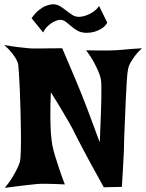

<svg xmlns="http://www.w3.org/2000/svg" viewBox="-25 -909 703 924"><path d="M-4.9 -692.4Q39.1 -684.6 67.4 -681.6Q95.7 -678.7 113.3 -676.8Q133.8 -674.8 145.5 -675.8H174.8Q190.4 -675.8 214.4 -676.3Q238.3 -676.8 274.4 -676.8Q294.9 -628.9 312 -588.9Q329.1 -548.8 340.8 -520.5Q354.5 -486.3 366.2 -459Q379.9 -424.8 395.5 -383.8Q411.1 -342.8 424.3 -306.6Q437.5 -270.5 446.3 -247.1Q455.1 -223.6 455.1 -225.6Q455.1 -226.6 456.1 -245.6Q457 -264.6 458 -293.5Q459 -322.3 460.4 -356.9Q461.9 -391.6 462.4 -424.3Q462.9 -457 462.9 -484.4Q462.9 -511.7 460.9 -525.4Q458 -542 449.2 -563.5Q441.4 -582 427.7 -607.9Q414.1 -633.8 389.6 -667Q429.7 -666 455.1 -666Q480.5 -666 496.1 -666Q513.7 -666 523.4 -667Q536.1 -667 554.7 -668.9Q571.3 -670.9 596.2 -672.4Q621.1 -673.8 658.2 -676.8Q636.7 -657.2 624 -639.6Q611.3 -622.1 603.5 -608.4Q594.7 -592.8 591.8 -579.1Q587.9 -561.5 585.4 -522Q583 -482.4 580.6 -433.6Q578.1 -384.8 576.2 -332Q574.2 -279.3 572.3 -235.4Q572.3 -202.1 570.3 -164.1Q568.4 -131.8 566.4 -91.3Q564.5 -50.8 561.5 -9.8L474.6 -7.8Q436.5 -75.2 410.6 -123.5Q384.8 -171.9 368.2 -203.1Q349.6 -239.3 336.9 -263.7Q326.2 -287.1 308.6 -317.4Q293.9 -342.8 272 -379.9Q250 -417 219.7 -464.8Q216.8 -397.5 217.3 -350.1Q217.8 -302.7 219.7 -271.5Q222.7 -235.4 226.6 -210.9Q231.4 -187.5 240.2 -158.2Q248 -132.8 259.3 -98.6Q270.5 -64.5 287.1 -21.5Q229.5 -24.4 201.2 -24.4H171.9Q158.2 -24.4 134.8 -21.5Q115.2 -19.5 81.5 -15.6Q47.9 -11.7 -2 -4.9Q21.5 -33.2 35.6 -57.1Q49.8 -81.1 57.6 -97.7Q67.4 -117.2 71.3 -131.8Q74.2 -147.5 75.2 -186Q76.2 -224.6 75.7 -273.9Q75.2 -323.2 73.7 -377.9Q72.3 -432.6 70.3 -479.5Q68.4 -526.4 65.9 -559.6Q63.5 -592.8 62.5 -600.6Q59.6 -613.3 50.8 -627.9Q43 -640.6 30.3 -656.7Q17.6 -672.9 -4.9 -692.4ZM127 -821.3Q144.5 -846.7 162.6 -860.8Q180.7 -875 196.3 -880.9Q213.9 -887.7 230.5 -888.7Q251 -887.7 266.1 -877.9Q281.2 -868.2 295.4 -856.9Q309.6 -845.7 324.2 -836.4Q338.9 -827.1 359.4 -828.1Q374 -829.1 390.6 -835Q404.3 -839.8 420.9 -850.1Q437.5 -860.4 452.1 -879.9L491.2 -799.8Q479.5 -780.3 462.4 -770.5Q445.3 -760.7 428.7 -755.9Q410.2 -751 389.6 -751Q363.3 -752 346.2 -762.2Q329.1 -772.5 315.9 -784.2Q302.7 -795.9 290 -805.2Q277.3 -814.5 259.8 -813.5Q246.1 -810.5 232.4 -803.7Q220.7 -797.9 207 -785.6Q193.4 -773.4 182.6 -752.9Z"/></svg>

Font: Lakki Reddy
Style: Regular
Weight: 400
Designer: Appaji Ambarisha Darbha
Version: Version 1.0.4; ttfautohint (v1.2.42-39fb)